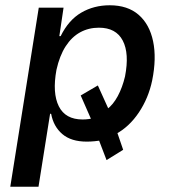

<svg xmlns="http://www.w3.org/2000/svg" viewBox="-20 -528 660 728"><path d="M19 180 127 -499H221L205 -391H210Q240 -452 288 -480Q336 -508 396 -508Q464 -508 505.5 -472Q547 -436 560.5 -371.5Q574 -307 557 -223Q543 -156 506.5 -101.5Q470 -47 418 -19L423 -30L447 40L384 79L353 -2L368 4Q353 6 338.5 7.5Q324 9 309 9Q250 9 216.5 -19.5Q183 -48 174 -96L170 -97L126 180ZM293 -75Q305 -75 316 -76.5Q327 -78 338 -80L329 -68L286 -166L351 -204L394 -109L385 -113Q409 -131 426.5 -163.5Q444 -196 454 -238Q471 -325 445.5 -374Q420 -423 355 -423Q316 -423 284 -405.5Q252 -388 229 -352.5Q206 -317 194 -263Q178 -175 203 -125Q228 -75 293 -75Z"/></svg>

Font: Nunito Sans 7pt SemiCondensed SemiBold
Style: Italic
Weight: 600
Width: 4
Italic angle: -9°
Designer: Vernon Adams
Foundry: Vernon Adams
Version: Version 3.101;gftools[0.9.27]